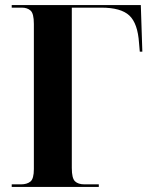

<svg xmlns="http://www.w3.org/2000/svg" viewBox="-20 -734 610 754"><path d="M26 0V-10H62Q86 -10 99.5 -21Q113 -32 113 -70V-640Q113 -681 100 -692.5Q87 -704 66 -704H26V-714H533L539 -531H529L526 -565Q521 -642 488 -673Q455 -704 378 -704H262V-74Q262 -34 274.5 -22Q287 -10 312 -10H368V0Z"/></svg>

Font: Noto Serif Display SemiCondensed
Style: Bold
Weight: 700
Width: 4
Designer: Monotype Design Team
Foundry: Monotype Imaging Inc.
Version: Version 2.009